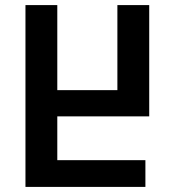

<svg xmlns="http://www.w3.org/2000/svg" viewBox="-20 -734 687 754"><path d="M80 -714H205V-380H441V-714H566V-277H205V-105H551V0H80Z"/></svg>

Font: Noto Sans Georgian SemiCondensed SemiBold
Style: Regular
Weight: 600
Width: 4
Designer: Monotype Design Team, Akaki Razmadze
Foundry: Google LLC
Version: Version 2.005; ttfautohint (v1.8.4.7-5d5b)